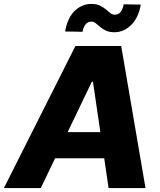

<svg xmlns="http://www.w3.org/2000/svg" viewBox="-56 -963 820 983"><path d="M152.8 0H-36.1L330.1 -727.5H564.5L689 0H500L419.9 -544.4H414.1ZM175.8 -286.6H570.8L547.9 -152.8H152.3ZM530.8 -797.9Q504.4 -797.9 487.1 -805.9Q469.7 -814 457.3 -824.7Q444.8 -835.4 434.1 -844Q423.3 -852.5 410.6 -852.5Q394 -852.1 382.3 -838.4Q370.6 -824.7 366.7 -800.3L277.3 -801.8Q289.6 -872.1 326.7 -907.5Q363.8 -942.9 411.1 -942.9Q437.5 -942.9 455.1 -934.6Q472.7 -926.3 485.4 -915.5Q498 -904.8 508.8 -896.2Q519.5 -887.7 531.7 -887.7Q551.3 -888.2 562 -902.3Q572.8 -916.5 577.1 -940.9L665 -939.5Q652.3 -870.6 615 -834.5Q577.6 -798.3 530.8 -797.9Z"/></svg>

Font: Inter Tight ExtraBold
Style: Italic
Weight: 800
Italic angle: -9.39999°
Designer: Rasmus Andersson
Foundry: rsms
Version: Version 3.004